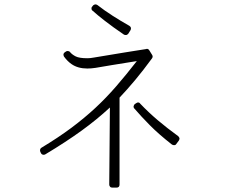

<svg xmlns="http://www.w3.org/2000/svg" viewBox="-20 -819 1040 877"><path d="M774 -156Q775 -156 775 -156Q775 -156 776 -156Q782 -156 785 -161L797 -177Q800 -182 800 -187Q799 -192 794 -197Q743 -234 700.5 -270Q658 -306 620 -346Q617 -351 610 -351Q607 -351 601 -347L595 -343Q592 -340 590 -333Q590 -326 594 -323Q624 -288 664.5 -247Q705 -206 765 -159Q770 -156 774 -156ZM512 38Q526 38 526 24V-369Q526 -370 526 -371Q526 -372 526 -373Q561 -410 597 -453Q633 -496 674 -552Q680 -560 675 -568L662 -589Q658 -596 650 -596Q650 -596 649.5 -595.5Q649 -595 648 -595Q641 -594 613 -589.5Q585 -585 547 -579Q509 -573 471.5 -566.5Q434 -560 408 -556Q392 -553 380 -553H379Q342 -553 325.5 -561.5Q309 -570 300 -581Q296 -586 289 -586Q284 -586 282 -584L277 -581Q271 -577 270 -572Q269 -568 272 -561Q288 -539 307 -526Q336 -506 379 -506Q396 -506 416 -509Q442 -514 490 -521.5Q538 -529 605 -540Q556 -477 510.5 -424.5Q465 -372 415.5 -326Q366 -280 306.5 -235.5Q247 -191 169 -144Q164 -141 163 -135Q162 -129 165 -124L168 -118Q172 -112 180 -112Q183 -112 187 -114Q282 -171 353 -222.5Q424 -274 482 -328L479 24Q479 30 483 34Q486 38 493 38ZM554 -659Q555 -659 555.5 -659Q556 -659 557 -659Q563 -661 566 -665L576 -681Q579 -686 578 -692Q577 -697 571 -701Q532 -723 494.5 -747Q457 -771 425 -796Q420 -799 416 -799Q412 -799 406 -795L402 -790Q397 -785 398 -780Q398 -773 403 -770Q424 -751 460 -723Q496 -695 546 -661Q550 -659 554 -659Z"/></svg>

Font: Kokoro
Style: Regular
Weight: 400
Version: Version 1.00